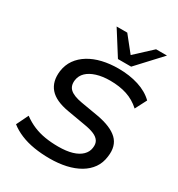

<svg xmlns="http://www.w3.org/2000/svg" viewBox="-217 -1084 1148 1235"><g transform="rotate(30 356.5 -466.5)"><path d="M336 9Q275 9 220 0Q165 -9 119.5 -28Q74 -47 40 -74L83 -162Q121 -134 161.5 -117Q202 -100 248 -92.5Q294 -85 346 -85Q406 -85 448.5 -97.5Q491 -110 515.5 -134Q540 -158 544 -189Q549 -221 536 -241Q523 -261 494.5 -273Q466 -285 422 -292L289 -315Q189 -332 146.5 -381Q104 -430 114 -511Q121 -561 147.5 -598.5Q174 -636 216.5 -662Q259 -688 314 -701Q369 -714 433 -714Q515 -714 582.5 -692.5Q650 -671 694 -628L650 -543Q605 -584 550 -602Q495 -620 425 -620Q369 -620 325.5 -606.5Q282 -593 256.5 -568.5Q231 -544 226 -509Q220 -465 246.5 -441Q273 -417 336 -406L465 -384Q572 -365 620 -319Q668 -273 656 -190Q650 -140 624 -103Q598 -66 555.5 -41Q513 -16 457.5 -3.5Q402 9 336 9ZM398 -765 286 -942H365L456 -828L579 -942H660L496 -765Z"/></g></svg>

Font: Nunito Sans 10pt SemiExpanded SemiBold
Style: Italic
Weight: 600
Width: 6
Italic angle: -9°
Designer: Vernon Adams
Foundry: Vernon Adams
Version: Version 3.101;gftools[0.9.27]